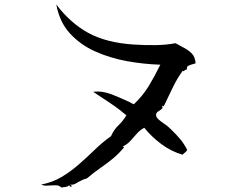

<svg xmlns="http://www.w3.org/2000/svg" viewBox="-20 -795 1040 849"><path d="M845 -515Q837 -512 828 -510Q819 -508 811 -503Q807 -501 807 -496Q807 -491 805 -487Q800 -487 797 -484Q795 -482 793 -481Q791 -480 787 -481Q762 -446 743 -406Q724 -366 704 -325Q698 -329 697.5 -327Q697 -325 698 -322Q699 -317 698 -316Q691 -309 680.5 -303Q670 -297 670 -285Q671 -276 681.5 -266.5Q692 -257 706.5 -247.5Q721 -238 732 -227Q758 -202 775.5 -181.5Q793 -161 808 -132Q804 -125 798 -120.5Q792 -116 787 -111Q738 -125 694 -157.5Q650 -190 618 -230Q599 -220 585 -204Q571 -188 557 -172.5Q543 -157 523 -147Q523 -145 525.5 -145Q528 -145 529 -144Q506 -116 480 -94.5Q454 -73 425 -53Q396 -33 364 -6Q352 -3 343 1.5Q334 6 326 10Q317 16 308.5 19.5Q300 23 290 21Q291 22 293 23Q298 26 297 30Q287 32 287 24Q277 31 270.5 31.5Q264 32 251 34Q242 25 230 24.5Q218 24 205 25Q194 26 183 26Q172 26 162 21Q211 12 251.5 -12Q292 -36 328 -67.5Q364 -99 398.5 -132.5Q433 -166 471 -193Q483 -221 503.5 -240.5Q524 -260 539 -285Q505 -314 467.5 -339Q430 -364 392 -389Q433 -394 474.5 -377.5Q516 -361 552 -344Q557 -341 562 -338.5Q567 -336 572 -334Q612 -372 638 -415Q664 -458 689 -509Q617 -511 542 -524.5Q467 -538 401 -567.5Q335 -597 289 -647.5Q243 -698 229 -775Q291 -693 370.5 -649.5Q450 -606 572 -598Q619 -595 666.5 -595.5Q714 -596 756 -604Q775 -593 794.5 -583Q814 -573 828.5 -558Q843 -543 845 -515Z"/></svg>

Font: Yuji Mai
Style: Regular
Weight: 400
Designer: Kataoka Yuji
Foundry: Kinuta Font Factory
Version: Version 3.002